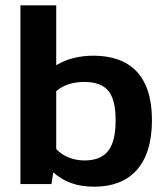

<svg xmlns="http://www.w3.org/2000/svg" viewBox="-20 -694 630 724"><path d="M336 10C469 10 553 -70 553 -241C553 -411 468 -484 332 -484C280 -484 231 -472 192 -448V-674H57V0H174L181 -44C222 -8 269 10 336 10ZM298 -89C257 -89 218 -104 192 -132V-350C217 -373 255 -385 297 -385C380 -385 416 -346 416 -241C416 -139 384 -89 298 -89Z"/></svg>

Font: Kanit Medium
Style: Regular
Weight: 500
Designer: Katatrad Team
Foundry: CadsonDemak
Version: Version 1.000;PS 001.000;hotconv 1.0.88;makeotf.lib2.5.64775